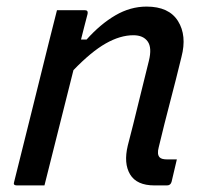

<svg xmlns="http://www.w3.org/2000/svg" viewBox="-20 -563 640 583"><path d="M153 -532H238Q248 -532 246 -521Q241 -502 236 -482.5Q231 -463 226 -443H243Q285 -490 330.5 -516.5Q376 -543 425 -543Q493 -543 520.5 -499Q548 -455 531 -390Q514 -320 496.5 -253.5Q479 -187 462 -116Q456 -94 465 -85Q471 -79 487 -79H517Q513 -62 509 -45Q505 -28 501 -11Q498 0 487 0H449Q395 0 375 -33.5Q355 -67 368 -121Q385 -186 400 -248.5Q415 -311 432 -378Q442 -418 428.5 -437Q415 -456 385 -456Q345 -456 301 -431Q257 -406 203 -350Q181 -263 159 -175Q137 -87 115 0H31Q19 0 23 -11Q49 -116 75.5 -221.5Q102 -327 128 -433Q136 -465 142.5 -490.5Q149 -516 153 -532Z"/></svg>

Font: Recursive Sn Lnr St
Style: Italic
Weight: 400
Italic angle: -15°
Version: Version 1.079;hotconv 1.0.112;makeotfexe 2.5.65598; ttfautoh